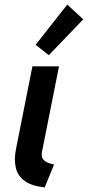

<svg xmlns="http://www.w3.org/2000/svg" viewBox="-20 -811 384 839"><path d="M175.3 7.8Q118.7 2 88.1 -20Q57.6 -42 49.1 -78.1Q40.5 -114.3 50.3 -162.1L121.6 -521H237.8L163.6 -147.9Q159.7 -127.4 167.7 -116.2Q175.8 -105 189.7 -99.9Q203.6 -94.7 216.3 -92.3ZM193.4 -569.8 135.7 -615.2 273.9 -791 343.8 -726.6Z"/></svg>

Font: Reddit Sans SemiBold
Style: Italic
Weight: 600
Italic angle: -11.25°
Designer: Stephen Hutchings
Version: Version 1.013